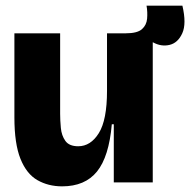

<svg xmlns="http://www.w3.org/2000/svg" viewBox="-20 -646 673 680"><path d="M200 14Q151 14 112.5 -8Q74 -30 52.5 -83.5Q31 -137 31 -230V-528H193V-243Q193 -220 195.5 -193Q198 -166 211.5 -147Q225 -128 257 -128Q301 -128 330 -174.5Q359 -221 359 -324V-528H521V0H383V-206H376Q366 -91 323.5 -38.5Q281 14 200 14ZM522 -496 423 -502 425 -528Q466 -528 482.5 -542.5Q499 -557 501 -580Q503 -603 499 -626H626Q641 -562 625.5 -528Q610 -494 580.5 -487Q551 -480 522 -496Z"/></svg>

Font: Bricolage Grotesque 48pt ExtraBold
Style: Regular
Weight: 800
Designer: Mathieu Triay
Foundry: Atelier Triay
Version: Version 1.000; ttfautohint (v1.8.4.7-5d5b);gftools[0.9.32]